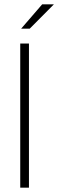

<svg xmlns="http://www.w3.org/2000/svg" viewBox="-20 -868 269 888"><path d="M73.6 0V-666.7H113.9V0ZM77.8 -735.4 175 -847.9H229.2L117.4 -735.4Z"/></svg>

Font: Afacad Flux ExtraLight
Style: Regular
Weight: 250
Designer: Kristian Moeller
Foundry: Dicotype
Version: Version 1.100